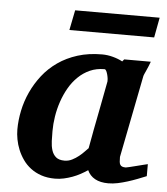

<svg xmlns="http://www.w3.org/2000/svg" viewBox="-50 -712 668 769"><g transform="rotate(5 284.0 -327.5)"><path d="M375 -394Q375.5 -396 374.8 -403.8Q374 -411.6 371.8 -420.2Q369.6 -428.7 366.5 -435.3Q363.3 -441.9 358.9 -441.9Q326.7 -441.9 300.5 -430.2Q274.4 -418.5 253.7 -398.4Q232.9 -378.4 217.8 -352.1Q202.6 -325.7 192.6 -296.1Q182.6 -266.6 177.7 -235.8Q172.9 -205.1 172.9 -176.8Q172.9 -156.7 173.6 -136.7Q174.3 -116.7 179.4 -100.1Q184.6 -83.5 196.5 -73.2Q208.5 -63 231 -63Q247.1 -63 261.5 -70.3Q275.9 -77.6 287.8 -87.2Q299.8 -96.7 308.8 -106.4Q317.9 -116.2 323.2 -121.1Q326.7 -141.1 328.9 -152.1Q331.1 -163.1 332.8 -173.1Q334.5 -183.1 336.9 -195.8Q339.4 -208.5 344 -232.2Q348.6 -255.9 356 -294.2Q363.3 -332.5 375 -394ZM564.9 -29.8Q547.9 -22.9 529.1 -15.6Q510.3 -8.3 490.7 -2.2Q471.2 3.9 451.7 8.1Q432.1 12.2 413.1 12.2Q381.3 12.2 360.1 0.5Q338.9 -11.2 329.1 -33.2Q315.9 -24.4 300.8 -16.1Q285.6 -7.8 269 -1.7Q252.4 4.4 234.9 8.3Q217.3 12.2 199.2 12.2Q168.5 12.2 144 3.9Q119.6 -4.4 101.1 -18.6Q82.5 -32.7 69.6 -51.3Q56.6 -69.8 48.3 -90.1Q40 -110.4 36.1 -131.3Q32.2 -152.3 32.2 -170.9Q32.2 -208 40.3 -246.8Q48.3 -285.6 65.2 -322.3Q82 -358.9 107.4 -391.4Q132.8 -423.8 167.5 -448Q202.1 -472.2 246.3 -486.1Q290.5 -500 344.2 -500Q366.2 -500 387.9 -494.1Q409.7 -488.3 426.8 -479L434.1 -487.8H541Q538.6 -480.5 534.7 -471.2Q530.8 -461.9 526.9 -453.1Q522.9 -444.3 519.8 -437.3Q516.6 -430.2 516.1 -426.8L451.2 -97.2Q451.2 -85.9 451.9 -78.1Q452.6 -70.3 455.6 -65.7Q458.5 -61 463.9 -59.1Q469.2 -57.1 478 -57.1Q480 -57.1 492.4 -60.1Q504.9 -63 519.8 -66.9Q534.7 -70.8 547.9 -74Q561 -77.1 564.9 -78.1ZM545.9 -585.9H205.1L221.2 -666.5H561Z"/></g></svg>

Font: Charis SIL Viet
Style: Bold Italic
Weight: 700
Italic angle: -11°
Foundry: SIL International
Version: Version 5.000